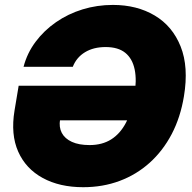

<svg xmlns="http://www.w3.org/2000/svg" viewBox="-20 -758 789 788"><path d="M321.3 10.3Q224.6 10.3 155.3 -27.6Q85.9 -65.4 54.7 -135.7Q23.4 -206.1 39.6 -304.2L56.6 -406.2H582L558.6 -264.2H189L226.6 -268.1Q221.2 -236.3 233.6 -212.6Q246.1 -189 274.9 -175.8Q303.7 -162.6 347.7 -162.6Q399.4 -162.6 436.5 -186Q473.6 -209.5 497.1 -254.6Q520.5 -299.8 531.2 -364.7Q542 -428.2 532.7 -472.9Q523.4 -517.6 494.1 -541.3Q464.8 -564.9 413.6 -564.9Q388.7 -564.9 367.4 -559.6Q346.2 -554.2 328.9 -543.7Q311.5 -533.2 298.8 -518.1Q286.1 -502.9 278.8 -483.9H76.7Q91.3 -540 126 -586.4Q160.6 -632.8 210 -667Q259.3 -701.2 318.8 -719.5Q378.4 -737.8 443.4 -737.8Q542 -737.8 615 -694.3Q688 -650.9 721.4 -567.1Q754.9 -483.4 734.9 -362.8Q720.7 -276.4 684.6 -207.5Q648.4 -138.7 594 -89.8Q539.6 -41 470.7 -15.4Q401.9 10.3 321.3 10.3Z"/></svg>

Font: Inter 20pt Black
Style: Italic
Weight: 900
Italic angle: -9.3988°
Version: Version 4.001;git-66647c0bb